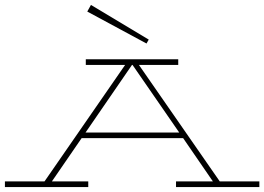

<svg xmlns="http://www.w3.org/2000/svg" viewBox="-25 -761 1075 781"><path d="M-5 0V-23H156L484 -497H324V-520H700V-497H540L869 -23H1030V0H691V-23H841L720 -199H307L186 -23H334V0ZM323 -222H704L514 -497H512ZM580 -600 571 -584 330 -714 345 -741Z"/></svg>

Font: Padyakke Expanded One
Style: Regular
Weight: 400
Designer: James Puckett
Foundry: Dunwich Type Founders
Version: Version 1.500; ttfautohint (v1.8.4.7-5d5b)